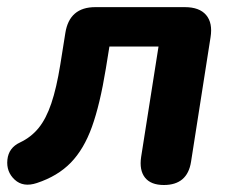

<svg xmlns="http://www.w3.org/2000/svg" viewBox="-27 -510 653 538"><path d="M368.5 -70.4 417.2 -379.7H279.6L269.6 -317.9Q253.2 -217.4 230.7 -154.8Q208.2 -92.1 171.4 -54.2Q134.6 -16.4 76.4 2.8Q38.1 15.6 14.2 -6.5Q-9.8 -28.7 -6.3 -62.4Q-2.8 -96.1 29.3 -110.9Q60.4 -125.7 81.4 -151.6Q102.4 -177.6 116.8 -220.3Q131.3 -263 141.9 -328.6L156.1 -417.6Q167.5 -490 240.1 -490H491Q531.8 -490 550.6 -467.9Q569.5 -445.7 562.9 -405.2L508.3 -56.6Q498.1 8.4 432.1 8.4Q395.8 8.4 379.3 -12.3Q362.9 -33.1 368.5 -70.4Z"/></svg>

Font: SN Pro Thin
Style: Italic
Weight: 200
Italic angle: -9°
Designer: Tobias Whetton
Foundry: Supernotes
Version: Version 1.003;Glyphs 3.3 (3324)